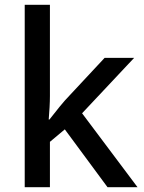

<svg xmlns="http://www.w3.org/2000/svg" viewBox="-20 -780 599 800"><path d="M188 -380Q188 -359 186.5 -332Q185 -305 183 -282H186Q194 -292 205.5 -306.5Q217 -321 229 -336Q241 -351 251 -362L416 -539H539L322 -308L553 0H428L250 -241L188 -189V0H83V-760H188Z"/></svg>

Font: Noto Sans Cham Medium
Style: Regular
Weight: 500
Version: Version 2.002